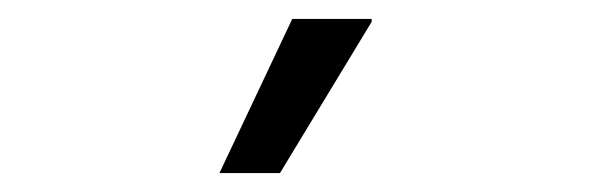

<svg xmlns="http://www.w3.org/2000/svg" viewBox="-20 -773 625 203"><path d="M212 -590 289 -753H373V-750L276 -590Z"/></svg>

Font: Chivo Medium Light
Style: Regular
Weight: 300
Version: Version 2.002